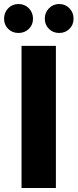

<svg xmlns="http://www.w3.org/2000/svg" viewBox="-48 -935 386 955"><path d="M59.1 0V-707H230V0ZM-27.8 -841.8Q-27.8 -872.6 -7.3 -893.8Q13.2 -915 43.9 -915Q74.7 -915 95.5 -893.8Q116.2 -872.6 116.2 -841.8Q116.2 -811.5 95.5 -791.3Q74.7 -771 43.9 -771Q13.2 -771 -7.3 -791.3Q-27.8 -811.5 -27.8 -841.8ZM246.1 -771Q215.8 -771 195.3 -791.5Q174.8 -812 174.8 -841.8Q174.8 -872.6 195.6 -893.8Q216.3 -915 246.1 -915Q276.9 -915 297.4 -893.8Q317.9 -872.6 317.9 -841.8Q317.9 -811.5 297.4 -791.3Q276.9 -771 246.1 -771Z"/></svg>

Font: Biathlonist
Style: Bold
Weight: 700
Designer: Go4gold
Foundry: Go4gold
Version: Version 3.010;FEAKit 1.0